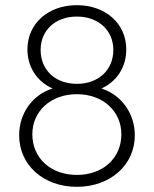

<svg xmlns="http://www.w3.org/2000/svg" viewBox="-20 -712 594 742"><path d="M277 10C407 10 501 -75 501 -189C501 -273 450 -345 372 -370C433 -398 468 -454 468 -521C468 -621 388 -692 277 -692C166 -692 86 -621 86 -521C86 -455 121 -398 183 -370C104 -345 54 -273 54 -189C54 -75 147 10 277 10ZM105 -193C105 -283 177 -348 277 -348C377 -348 449 -283 449 -193C449 -101 378 -36 277 -36C176 -36 105 -101 105 -193ZM137 -519C137 -595 194 -648 277 -648C360 -648 418 -595 418 -519C418 -441 360 -388 277 -388C194 -388 137 -441 137 -519Z"/></svg>

Font: MV Cash ExtraLight
Style: Regular
Weight: 200
Designer: Rodrigo Fuenzalida
Foundry: fragTYPE
Version: Version 1.100;Glyphs 3.1.2 (3151)